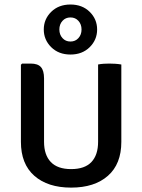

<svg xmlns="http://www.w3.org/2000/svg" viewBox="-20 -838 645 871"><path d="M530.4 -194.6Q530.4 -94 469.6 -40.5Q408.8 13.1 302.6 13.1Q196.8 13.1 135.8 -40.5Q74.9 -94 74.9 -194.6V-544.2L80.2 -549.6H119.5Q151.5 -549.6 165.6 -533.7Q179.8 -517.8 179.8 -482.2V-194.8Q179.8 -135.1 210.5 -103Q241.3 -70.9 302.6 -70.9Q364.5 -70.9 394.8 -103Q425 -135.1 425 -194.8V-545.5Q437 -547.9 450.7 -548.8Q464.5 -549.6 476.1 -549.6Q487.5 -549.6 502.9 -548.7Q518.2 -547.7 530.4 -545.4ZM178.6 -704.2Q178.6 -657.4 212.3 -624Q246 -590.6 299.6 -590.6Q353.2 -590.6 386.9 -624Q420.6 -657.4 420.6 -704.2Q420.6 -751.1 386.9 -784.3Q353.2 -817.5 299.6 -817.5Q246 -817.5 212.3 -784.3Q178.6 -751.1 178.6 -704.2ZM249.3 -704.2Q249.3 -727.8 263.4 -743.3Q277.4 -758.9 299.6 -758.9Q321.8 -758.9 335.8 -743.3Q349.9 -727.8 349.9 -704.2Q349.9 -680.8 335.8 -665.2Q321.8 -649.6 299.6 -649.6Q277.4 -649.6 263.4 -665.2Q249.3 -680.8 249.3 -704.2Z"/></svg>

Font: Signika SC
Style: Regular
Weight: 300
Designer: Anna Giedryś
Foundry: Anna Giedryś
Version: Version 2.000